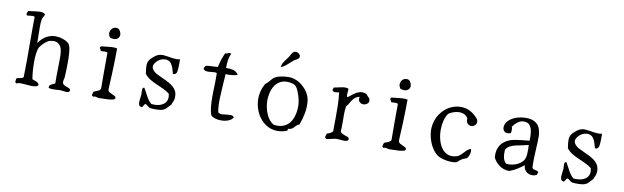

<svg xmlns="http://www.w3.org/2000/svg" viewBox="-44 -1182 5461 1681"><g transform="rotate(10 2686.0 -341.5)"><path d="M593 -25Q592 -12 584.5 -7.5Q577 -3 566 -3Q553 -3 539 -5.5Q525 -8 513 -9Q504 -9 494 -8.5Q484 -8 474 -7Q453 -6 433.5 -6Q414 -6 403 -15Q404 -31 413 -38Q422 -45 433.5 -49.5Q445 -54 455 -60Q454 -84 454.5 -126Q455 -168 456 -211Q456 -228 456.5 -244.5Q457 -261 457 -276Q458 -317 452.5 -351Q447 -385 427 -404Q414 -417 393.5 -421.5Q373 -426 341 -418Q330 -415 313.5 -402.5Q297 -390 282.5 -374.5Q268 -359 260 -346Q249 -327 244 -288.5Q239 -250 239.5 -206Q240 -162 243.5 -122.5Q247 -83 252 -61Q269 -55 289 -47Q309 -39 313 -21Q307 -9 292 -5.5Q277 -2 257 -2Q246 -2 234.5 -3Q223 -4 211 -5Q183 -8 158 -8.5Q133 -9 119 0Q108 -6 108 -15.5Q108 -25 110 -35Q111 -41 111 -43Q125 -51 144 -53Q163 -55 173 -66Q175 -139 175.5 -209.5Q176 -280 175 -353Q175 -378 175 -403Q175 -428 175 -454Q175 -490 175 -527Q175 -564 176 -603Q166 -608 155 -607.5Q144 -607 133 -605Q126 -604 119.5 -603.5Q113 -603 107 -603Q100 -611 101.5 -618Q103 -625 106 -631Q108 -634 109.5 -637Q111 -640 111 -643Q118 -644 126.5 -645Q135 -646 144 -647Q174 -652 207.5 -654.5Q241 -657 260 -643Q261 -634 258 -627.5Q255 -621 251 -615Q248 -610 245 -604.5Q242 -599 241 -593Q236 -564 236 -527Q236 -490 237 -454Q238 -434 238 -415.5Q238 -397 238 -381Q253 -404 274.5 -423.5Q296 -443 323 -454Q354 -467 387 -467Q401 -467 419.5 -464Q438 -461 456 -454Q488 -443 506 -425Q519 -412 524.5 -376.5Q530 -341 531 -295Q532 -249 530.5 -204.5Q529 -160 527 -130Q527 -125 526 -119.5Q525 -114 523 -109Q521 -100 520 -91.5Q519 -83 521 -76Q525 -62 541 -55Q557 -48 573.5 -42Q590 -36 593 -25Z M996 -24Q996 -14 977 -9Q958 -4 931.5 -2.5Q905 -1 881 -1Q874 -1 867 -0.5Q860 0 855 0Q852 0 842 -2Q833 -5 822 -6.5Q811 -8 801 -3Q788 -10 789 -17.5Q790 -25 793 -33Q795 -36 796 -40Q797 -44 797 -47Q814 -55 831.5 -61Q849 -67 858 -82Q858 -141 857.5 -191.5Q857 -242 857.5 -293.5Q858 -345 858 -405Q848 -410 837.5 -410Q827 -410 817 -409Q811 -409 806 -408.5Q801 -408 797 -409Q797 -414 795 -418Q793 -422 790 -426Q786 -431 785 -436Q784 -441 793 -449Q803 -450 813.5 -451.5Q824 -453 835 -454Q861 -457 886.5 -459Q912 -461 935 -456V-454Q935 -404 933.5 -344Q932 -284 929.5 -224Q927 -164 924 -113Q924 -111 924 -105Q923 -99 923 -92.5Q923 -86 924 -82Q927 -71 938.5 -64.5Q950 -58 962 -53Q975 -48 985.5 -41.5Q996 -35 996 -24ZM935 -604Q946 -580 938.5 -561Q931 -542 910 -535Q889 -528 858 -538Q840 -562 844 -584Q848 -606 862 -619Q878 -633 900.5 -632Q923 -631 935 -604Z M1508 -113Q1507 -97 1500 -83.5Q1493 -70 1488 -54Q1471 -37 1454.5 -18Q1438 1 1405 8Q1392 10 1372.5 11Q1353 12 1335 11Q1317 10 1307 8Q1303 7 1297.5 2.5Q1292 -2 1286 -6Q1280 -11 1274.5 -15Q1269 -19 1266 -19Q1259 -19 1255.5 -13.5Q1252 -8 1249 -2Q1246 4 1242 9Q1238 14 1231 13Q1217 10 1212 -0.5Q1207 -11 1207 -24Q1207 -41 1210 -60Q1213 -79 1214 -95Q1214 -100 1214 -105.5Q1214 -111 1213 -116Q1212 -132 1213.5 -144.5Q1215 -157 1230 -158Q1250 -124 1268 -88.5Q1286 -53 1315 -28Q1389 -22 1427 -54Q1444 -68 1450.5 -90.5Q1457 -113 1449 -144Q1423 -164 1392 -178.5Q1361 -193 1329 -206.5Q1297 -220 1269 -237.5Q1241 -255 1221 -281Q1221 -284 1220 -291Q1215 -320 1214 -349.5Q1213 -379 1228 -403Q1234 -412 1246.5 -424Q1259 -436 1274 -447Q1289 -458 1299 -461Q1324 -470 1349.5 -467.5Q1375 -465 1400 -461Q1406 -460 1411.5 -459Q1417 -458 1423 -457Q1446 -454 1467 -454Q1482 -454 1494 -458Q1494 -451 1494 -445Q1494 -439 1494 -433Q1495 -382 1490 -350.5Q1485 -319 1455 -320Q1448 -346 1440.5 -369.5Q1433 -393 1419.5 -410.5Q1406 -428 1382 -433Q1363 -437 1341.5 -430.5Q1320 -424 1303 -410Q1284 -394 1274.5 -373Q1265 -352 1276 -333Q1291 -307 1326 -290.5Q1361 -274 1398 -257Q1428 -243 1454.5 -225Q1481 -207 1496.5 -180Q1512 -153 1508 -113Z M2046 -40Q2036 -17 2005.5 -5Q1975 7 1940 7Q1913 7 1888.5 0Q1864 -7 1850 -20Q1837 -52 1833 -95Q1829 -138 1829 -186Q1829 -207 1829.5 -228Q1830 -249 1831 -271Q1832 -302 1832.5 -333Q1833 -364 1832 -395Q1820 -399 1806.5 -398Q1793 -397 1779 -396Q1775 -395 1771.5 -394.5Q1768 -394 1764 -394Q1748 -393 1734.5 -395.5Q1721 -398 1713 -411Q1711 -417 1712.5 -420Q1714 -423 1716 -426Q1718 -428 1719.5 -430.5Q1721 -433 1721 -437Q1731 -443 1750 -444.5Q1769 -446 1791.5 -446.5Q1814 -447 1832 -449L1833 -454Q1840 -489 1850.5 -519Q1861 -549 1874 -578Q1881 -577 1886 -578.5Q1891 -580 1895 -582Q1901 -585 1908 -586.5Q1915 -588 1927 -583Q1914 -558 1909 -526.5Q1904 -495 1904 -454V-453Q1942 -454 1970.5 -446Q1999 -438 2015 -411Q1995 -403 1962.5 -400Q1930 -397 1909 -399Q1908 -377 1906.5 -354Q1905 -331 1903 -307Q1899 -244 1896.5 -179Q1894 -114 1904 -58Q1920 -46 1938 -47Q1956 -48 1974 -51Q1976 -51 1977 -51Q1978 -51 1981 -52Q2000 -54 2017 -54Q2034 -54 2046 -40Z M2657 -293Q2663 -238 2652.5 -182.5Q2642 -127 2624 -79Q2607 -73 2595.5 -60Q2584 -47 2571.5 -36Q2559 -25 2536 -23Q2531 -24 2530 -21Q2529 -18 2529 -14Q2529 -5 2525 -4Q2484 12 2443 12Q2398 12 2361 -6Q2324 -24 2296 -55Q2264 -90 2246.5 -137Q2229 -184 2228 -235Q2228 -270 2236.5 -304.5Q2245 -339 2263 -370Q2267 -377 2275.5 -382.5Q2284 -388 2291 -397Q2305 -414 2319.5 -429.5Q2334 -445 2358 -454Q2363 -456 2371 -458Q2396 -465 2426.5 -468Q2457 -471 2476 -469Q2504 -466 2531 -454Q2579 -432 2615 -388Q2651 -344 2657 -293ZM2584 -245Q2583 -272 2574.5 -303.5Q2566 -335 2555 -361.5Q2544 -388 2536 -397Q2523 -414 2500.5 -419.5Q2478 -425 2464 -426Q2427 -429 2399 -416Q2371 -403 2352 -380Q2330 -352 2319.5 -313Q2309 -274 2309 -233Q2310 -172 2333.5 -116.5Q2357 -61 2400 -36Q2445 -29 2477.5 -39.5Q2510 -50 2532 -72Q2561 -102 2573.5 -148Q2586 -194 2584 -245ZM2373 -543Q2377 -565 2383.5 -578Q2390 -591 2400.5 -604.5Q2411 -618 2427 -641Q2430 -645 2432.5 -650Q2435 -655 2438 -660Q2446 -675 2456 -687Q2466 -699 2486 -698Q2500 -697 2511.5 -686Q2523 -675 2523 -665Q2523 -652 2513.5 -643.5Q2504 -635 2492.5 -629.5Q2481 -624 2474 -618Q2444 -593 2424.5 -574.5Q2405 -556 2373 -543Z M3184 -410Q3197 -380 3180.5 -364Q3164 -348 3142 -348Q3123 -348 3108 -362Q3093 -376 3100 -407Q3081 -404 3067.5 -395Q3054 -386 3044 -373Q3031 -357 3021 -338Q3011 -319 2997 -304Q2992 -267 2991.5 -236.5Q2991 -206 2992 -177Q2992 -155 2992 -132Q2992 -109 2990 -83Q2992 -71 3003.5 -64.5Q3015 -58 3028 -53Q3043 -49 3055.5 -44Q3068 -39 3069 -29Q3071 -14 3059 -9.5Q3047 -5 3031 -5Q3016 -5 3001 -7Q2986 -9 2978 -9Q2961 -10 2945 -7Q2929 -4 2914 0Q2903 3 2893.5 5Q2884 7 2875 7Q2863 -1 2864 -10.5Q2865 -20 2869 -30Q2871 -37 2872 -40Q2889 -45 2902 -51.5Q2915 -58 2924 -70Q2924 -100 2924 -126.5Q2924 -153 2925 -178Q2925 -238 2924.5 -293Q2924 -348 2916 -414Q2910 -414 2905.5 -413Q2901 -412 2897 -411Q2888 -410 2880.5 -409.5Q2873 -409 2863 -414Q2855 -421 2856 -427Q2857 -433 2860 -440Q2862 -445 2863 -448Q2871 -450 2879 -451.5Q2887 -453 2894 -454Q2898 -455 2905 -457Q2927 -462 2947 -465Q2967 -468 2990 -461Q2990 -460 2990.5 -458Q2991 -456 2991 -454Q2991 -446 2990.5 -439Q2990 -432 2989 -426Q2988 -414 2988 -404Q2988 -394 2993 -385Q3007 -392 3024 -407Q3041 -422 3063 -435Q3079 -444 3097.5 -448.5Q3116 -453 3137 -448Q3154 -444 3162 -432.5Q3170 -421 3184 -410Z M3578 -24Q3578 -14 3559 -9Q3540 -4 3513.5 -2.5Q3487 -1 3463 -1Q3456 -1 3449 -0.5Q3442 0 3437 0Q3434 0 3424 -2Q3415 -5 3404 -6.5Q3393 -8 3383 -3Q3370 -10 3371 -17.5Q3372 -25 3375 -33Q3377 -36 3378 -40Q3379 -44 3379 -47Q3396 -55 3413.5 -61Q3431 -67 3440 -82Q3440 -141 3439.5 -191.5Q3439 -242 3439.5 -293.5Q3440 -345 3440 -405Q3430 -410 3419.5 -410Q3409 -410 3399 -409Q3393 -409 3388 -408.5Q3383 -408 3379 -409Q3379 -414 3377 -418Q3375 -422 3372 -426Q3368 -431 3367 -436Q3366 -441 3375 -449Q3385 -450 3395.5 -451.5Q3406 -453 3417 -454Q3443 -457 3468.5 -459Q3494 -461 3517 -456V-454Q3517 -404 3515.5 -344Q3514 -284 3511.5 -224Q3509 -164 3506 -113Q3506 -111 3506 -105Q3505 -99 3505 -92.5Q3505 -86 3506 -82Q3509 -71 3520.5 -64.5Q3532 -58 3544 -53Q3557 -48 3567.5 -41.5Q3578 -35 3578 -24ZM3517 -604Q3528 -580 3520.5 -561Q3513 -542 3492 -535Q3471 -528 3440 -538Q3422 -562 3426 -584Q3430 -606 3444 -619Q3460 -633 3482.5 -632Q3505 -631 3517 -604Z M4147 -390Q4158 -361 4142.5 -343.5Q4127 -326 4106 -325Q4088 -325 4073 -339Q4058 -353 4061 -385Q4043 -415 4011.5 -422.5Q3980 -430 3946.5 -421Q3913 -412 3888 -394Q3869 -368 3859 -330Q3849 -292 3849 -250Q3848 -201 3861.5 -153.5Q3875 -106 3902 -75Q3923 -51 3953 -41Q3983 -31 4021 -41Q4045 -47 4062.5 -64.5Q4080 -82 4097.5 -100.5Q4115 -119 4138 -127Q4146 -112 4140 -86.5Q4134 -61 4123 -47Q4116 -39 4100 -34Q4084 -29 4072 -21Q4056 -11 4047.5 -1Q4039 9 4029 11Q4006 16 3976.5 14Q3947 12 3920.5 5Q3894 -2 3879 -9Q3844 -27 3817.5 -66.5Q3791 -106 3777.5 -154.5Q3764 -203 3766 -247Q3771 -321 3809 -375Q3847 -429 3900 -454Q3943 -474 3988 -474Q4010 -474 4031.5 -469.5Q4053 -465 4073 -454Q4115 -432 4147 -390Z M4751 -34Q4755 -27 4754 -23.5Q4753 -20 4750 -17Q4749 -14 4747.5 -11.5Q4746 -9 4747 -4Q4719 10 4692 5.5Q4665 1 4647 -18.5Q4629 -38 4628 -69Q4600 -47 4569 -27.5Q4538 -8 4501 5Q4450 4 4414 -22.5Q4378 -49 4357 -89Q4353 -141 4367.5 -175.5Q4382 -210 4408 -231Q4447 -263 4507 -272.5Q4567 -282 4632 -287Q4634 -329 4629 -364.5Q4624 -400 4607.5 -421.5Q4591 -443 4556 -444Q4525 -445 4499.5 -425.5Q4474 -406 4457 -381Q4462 -370 4462 -352Q4462 -334 4457 -323Q4421 -313 4405 -325Q4389 -337 4387 -357Q4384 -397 4418 -428Q4436 -444 4457 -454Q4487 -469 4523.5 -475Q4560 -481 4595 -477Q4630 -473 4656 -454Q4670 -445 4679 -431Q4690 -417 4697 -389.5Q4704 -362 4704 -342Q4704 -314 4703 -285.5Q4702 -257 4700 -227Q4698 -188 4696.5 -146.5Q4695 -105 4697 -61Q4702 -46 4720 -44Q4738 -42 4751 -34ZM4631 -249Q4606 -242 4576 -236.5Q4546 -231 4517.5 -224.5Q4489 -218 4466.5 -205.5Q4444 -193 4433 -171Q4430 -131 4437 -100.5Q4444 -70 4464 -53Q4497 -49 4530.5 -57.5Q4564 -66 4590 -85.5Q4616 -105 4625 -132Q4630 -147 4631.5 -170.5Q4633 -194 4632.5 -216.5Q4632 -239 4631 -249Z M5260 -113Q5259 -97 5252 -83.5Q5245 -70 5240 -54Q5223 -37 5206.5 -18Q5190 1 5157 8Q5144 10 5124.5 11Q5105 12 5087 11Q5069 10 5059 8Q5055 7 5049.5 2.5Q5044 -2 5038 -6Q5032 -11 5026.5 -15Q5021 -19 5018 -19Q5011 -19 5007.5 -13.5Q5004 -8 5001 -2Q4998 4 4994 9Q4990 14 4983 13Q4969 10 4964 -0.5Q4959 -11 4959 -24Q4959 -41 4962 -60Q4965 -79 4966 -95Q4966 -100 4966 -105.5Q4966 -111 4965 -116Q4964 -132 4965.5 -144.5Q4967 -157 4982 -158Q5002 -124 5020 -88.5Q5038 -53 5067 -28Q5141 -22 5179 -54Q5196 -68 5202.5 -90.5Q5209 -113 5201 -144Q5175 -164 5144 -178.5Q5113 -193 5081 -206.5Q5049 -220 5021 -237.5Q4993 -255 4973 -281Q4973 -284 4972 -291Q4967 -320 4966 -349.5Q4965 -379 4980 -403Q4986 -412 4998.5 -424Q5011 -436 5026 -447Q5041 -458 5051 -461Q5076 -470 5101.5 -467.5Q5127 -465 5152 -461Q5158 -460 5163.5 -459Q5169 -458 5175 -457Q5198 -454 5219 -454Q5234 -454 5246 -458Q5246 -451 5246 -445Q5246 -439 5246 -433Q5247 -382 5242 -350.5Q5237 -319 5207 -320Q5200 -346 5192.5 -369.5Q5185 -393 5171.5 -410.5Q5158 -428 5134 -433Q5115 -437 5093.5 -430.5Q5072 -424 5055 -410Q5036 -394 5026.5 -373Q5017 -352 5028 -333Q5043 -307 5078 -290.5Q5113 -274 5150 -257Q5180 -243 5206.5 -225Q5233 -207 5248.5 -180Q5264 -153 5260 -113Z"/></g></svg>

Font: Yuji Syuku
Style: Regular
Weight: 400
Designer: Kataoka Yuji
Foundry: Kinuta Font Factory
Version: Version 3.002